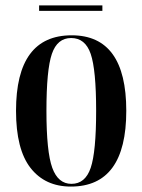

<svg xmlns="http://www.w3.org/2000/svg" viewBox="-20 -677 524 707"><path d="M241 10Q445 10 445 -269Q445 -547 244 -547Q39 -547 39 -269Q39 -127 92.5 -58.5Q146 10 241 10ZM243 0Q194 0 172.5 -59Q151 -118 151 -269Q151 -420 171 -478.5Q191 -537 242 -537Q294 -537 314 -478.5Q334 -420 334 -269Q334 -118 314 -59Q294 0 243 0ZM124 -637V-657H357V-637Z"/></svg>

Font: Noto Serif Display Condensed Semi
Style: Regular
Weight: 600
Width: 3
Designer: Monotype Design Team
Foundry: Monotype Imaging Inc.
Version: Version 1.900